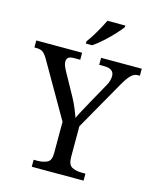

<svg xmlns="http://www.w3.org/2000/svg" viewBox="-137 -998 881 1087"><g transform="rotate(15 304.0 -454.5)"><path d="M155.3 0V-41H177.7Q210 -41 233.9 -52.2Q257.8 -63.5 257.8 -106.4V-291L77.1 -604.5Q61.5 -632.8 47.4 -644.5Q33.2 -656.2 7.8 -656.2H-4.9V-697.3H263.7V-656.2H227.5Q201.2 -656.2 192.9 -647Q184.6 -637.7 184.6 -625Q184.6 -611.3 190.4 -597.7Q196.3 -584 202.1 -573.2L274.4 -442.4Q291 -412.1 303.2 -382.8Q315.4 -353.5 323.2 -331.1Q332 -351.6 348.6 -381.8Q365.2 -412.1 381.8 -442.4L444.3 -554.7Q454.1 -571.3 458 -586.4Q461.9 -601.6 461.9 -613.3Q461.9 -656.2 403.3 -656.2H375V-697.3H613.3V-656.2H601.6Q581.1 -656.2 563.5 -640.1Q545.9 -624 520.5 -580.1L356.4 -291V-111.3Q356.4 -65.4 379.9 -53.2Q403.3 -41 436.5 -41H459V0ZM460 -899.4V-909.2H355.5Q347.7 -892.6 334 -867.2Q320.3 -841.8 303.7 -814.9Q287.1 -788.1 270.5 -765.6V-752.9H307.6Q336.9 -772.5 368.2 -801.3Q399.4 -830.1 424.3 -857.4Q449.2 -884.8 460 -899.4Z"/></g></svg>

Font: Noto Serif Todhri
Style: Regular
Weight: 400
Designer: Mikhail Merkuryev
Version: Version 1.000; ttfautohint (v1.8.4.7-5d5b)